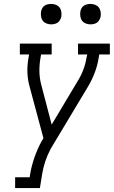

<svg xmlns="http://www.w3.org/2000/svg" viewBox="-20 -957 579 977"><path d="M57 0V-55H131L134 -74Q141 -115 155.5 -156.5Q170 -198 191 -237Q193 -240 194.5 -243Q196 -246 198 -248L201 -254L131 -515Q121 -550 119.5 -587Q118 -624 125 -662L128 -680H81V-735H243V-680H189L186 -662Q180 -628 180.5 -594.5Q181 -561 189 -529L243 -323L375 -544Q392 -571 403.5 -601Q415 -631 420 -662L424 -680H377V-735H539V-680H485L482 -662Q476 -624 462 -587Q448 -550 427 -515L250 -220Q246 -214 242.5 -207.5Q239 -201 235 -194Q220 -165 210 -134.5Q200 -104 195 -74L183 0ZM440 -833Q428 -833 416.5 -837.5Q405 -842 398 -851Q391 -860 389 -872.5Q387 -885 389 -898Q390 -906 394.5 -914.5Q399 -923 406.5 -928Q414 -933 423 -935Q432 -937 440 -937Q453 -937 464.5 -932.5Q476 -928 483 -919Q490 -910 492 -897.5Q494 -885 492 -872Q490 -864 485.5 -855.5Q481 -847 473.5 -842Q466 -837 457.5 -835Q449 -833 440 -833ZM240 -833Q228 -833 216.5 -837.5Q205 -842 198 -851Q191 -860 189 -872.5Q187 -885 189 -898Q190 -906 194.5 -914.5Q199 -923 206.5 -928Q214 -933 223 -935Q232 -937 240 -937Q253 -937 264.5 -932.5Q276 -928 283 -919Q290 -910 292 -897.5Q294 -885 292 -872Q290 -864 285.5 -855.5Q281 -847 273.5 -842Q266 -837 257.5 -835Q249 -833 240 -833Z"/></svg>

Font: Iosevka Curly Slab LtObl
Style: Regular
Weight: 300
Italic angle: -9°
Monospace: yes
Designer: Belleve Invis
Foundry: Belleve Invis
Version: Version 11.0.0; ttfautohint (v1.8.3)